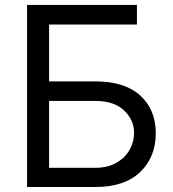

<svg xmlns="http://www.w3.org/2000/svg" viewBox="-20 -747 693 767"><path d="M360.8 0H88.1V-727.3H527V-649.1H176.1V-421.9H360.8Q478 -421.9 540.1 -365.6Q602.3 -309.3 602.3 -214.5Q602.3 -119.7 540.1 -59.8Q478 0 360.8 0ZM360.8 -76.7Q410.5 -76.7 445.1 -96.8Q479.8 -116.8 497.7 -148.6Q515.6 -180.4 515.6 -215.9Q515.6 -268.1 475.5 -305.9Q435.4 -343.8 360.8 -343.8H176.1V-76.7Z"/></svg>

Font: Linik Sans
Style: Regular
Weight: 400
Designer: Rasmus Andersson (font), Marc Monis (original base), Kil Hyung-jin (Pretendard portions), Cristiano Sobral (main changes
Foundry: rsms
Version: Version 3.018;May 31, 2022;FontCreator 14.0.0.2814 64-bit; t